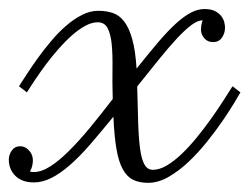

<svg xmlns="http://www.w3.org/2000/svg" viewBox="-42 -373 553 425"><path d="M207.5 -155.8Q206.5 -190.9 207 -221.4Q207.5 -252 205.3 -274.7Q203.1 -297.4 196.3 -310.5Q189.5 -323.7 174.3 -323.7Q161.1 -323.7 146.5 -315.7Q131.8 -307.6 117.2 -294.7Q102.5 -281.7 87.9 -265.1Q73.2 -248.5 60.3 -231.2Q47.4 -213.9 36.4 -197.5Q25.4 -181.2 17.6 -168.5L0 -182.1Q7.3 -193.4 18.1 -210Q28.8 -226.6 42.2 -245.1Q55.7 -263.7 71.3 -282.2Q86.9 -300.8 104 -315.7Q121.1 -330.6 139.2 -339.8Q157.2 -349.1 175.8 -349.1Q193.4 -349.1 207.8 -344.2Q222.2 -339.4 232.9 -325.4Q243.7 -311.5 250.7 -286.4Q257.8 -261.2 260.3 -221.2Q287.6 -255.4 308.8 -280.3Q330.1 -305.2 347.9 -321.3Q365.7 -337.4 380.9 -345.2Q396 -353 410.6 -353Q425.8 -353 434.6 -348.1Q443.4 -343.3 448.2 -336.7Q453.1 -330.1 454.6 -323.2Q456.1 -316.4 456.1 -312Q456.1 -299.3 449.2 -289.6Q442.4 -279.8 429.7 -279.8Q417.5 -279.8 410.2 -288.3Q402.8 -296.9 402.8 -308.1Q402.8 -310.5 403.6 -316.4Q404.3 -322.3 406.7 -328.1Q396 -328.1 382.1 -317.9Q368.2 -307.6 350.3 -288.6Q332.5 -269.5 310.5 -242.4Q288.6 -215.3 261.7 -181.6Q262.7 -134.3 263.9 -99.6Q265.1 -64.9 268.3 -42.2Q271.5 -19.5 278.1 -8.3Q284.7 2.9 296.4 2.9Q311 2.9 327.4 -6.8Q343.8 -16.6 360.4 -32.5Q377 -48.3 393.3 -68.4Q409.7 -88.4 424.3 -108.9Q439 -129.4 451.4 -148.7Q463.9 -168 472.7 -182.1L490.2 -168.5Q486.8 -162.6 476.6 -145.5Q466.3 -128.4 451.2 -106.2Q436 -84 416.5 -59.6Q397 -35.2 375.5 -14.9Q354 5.4 331.1 18.6Q308.1 31.7 286.1 31.7Q266.6 31.7 252.9 25.1Q239.3 18.6 230 2Q220.7 -14.6 215.8 -43Q210.9 -71.3 209 -114.7Q181.6 -81.1 158.2 -54Q134.8 -26.9 113.3 -8.1Q91.8 10.7 72 20.8Q52.2 30.8 33.2 30.8Q6.8 30.8 -7.8 16.4Q-22.5 2 -22.5 -20Q-22.5 -30.3 -15.9 -39.8Q-9.3 -49.3 2.9 -49.3Q13.7 -49.3 22.2 -40Q30.8 -30.8 30.8 -18.1Q30.8 -12.7 29.3 -5.9Q27.8 1 24.4 6.3Q25.9 7.3 28.3 7.6Q30.8 7.8 33.2 7.8Q49.8 7.8 69.6 -4.9Q89.4 -17.6 111.3 -39.6Q133.3 -61.5 157.5 -90.8Q181.6 -120.1 207.5 -153.8Z"/></svg>

Font: Parisienne
Style: Regular
Weight: 400
Designer: Astigmatic (AOETI)
Foundry: Astigmatic (AOETI)
Version: Version 1.000